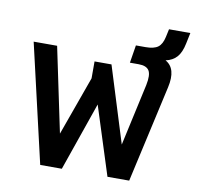

<svg xmlns="http://www.w3.org/2000/svg" viewBox="-78 -781 883 862"><g transform="rotate(10 363.0 -350.0)"><path d="M160.2 0 35.2 -540H142.1L223.1 -153.8L319.8 -422.9V-500H397L504.9 -153.8L566.9 -436Q576.7 -483.4 564.7 -502.7Q552.7 -522 517.1 -522H477.1L490.2 -603H534.2Q572.3 -603 590.6 -616.5Q608.9 -629.9 616.2 -664.1L624 -700.2H721.2L710.9 -650.9Q702.6 -609.4 683.8 -588.1Q665 -566.9 632.8 -560.1Q685.1 -531.7 665 -442.9L565.9 0H466.8L367.2 -312L258.8 0Z"/></g></svg>

Font: Kanit
Style: Regular
Weight: 400
Designer: Katatrad Team
Foundry: CadsonDemak
Version: Version 1.000;PS 001.000;hotconv 1.0.88;makeotf.lib2.5.64775